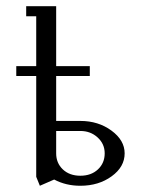

<svg xmlns="http://www.w3.org/2000/svg" viewBox="-20 -596 452 616"><path d="M32.2 -352.1V-383.8H96.2V-543.9H64V-576.2H160.2V-383.8H268.1V-352.1H160.2V-208H237.8Q295.4 -208 337.6 -177Q379.9 -146 379.9 -104Q379.9 -60.5 338.1 -30.3Q296.4 0 237.8 0Q191.4 0 153.8 -20L107.9 0L96.2 -28.8V-352.1ZM160.2 -104Q160.2 -72.8 181.6 -52.5Q203.1 -32.2 237.8 -32.2Q272.5 -32.2 294.2 -52.5Q315.9 -72.8 315.9 -104Q315.9 -134.3 293.2 -155Q270.5 -175.8 237.8 -175.8H160.2Z"/></svg>

Font: Gawaa
Style: Regular
Weight: 400
Designer: T. Christopher White
Version: Version 1.0